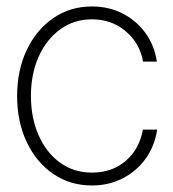

<svg xmlns="http://www.w3.org/2000/svg" viewBox="-20 -565 539 597"><path d="M266.1 11.7Q197.8 11.7 145.3 -24.4Q92.8 -60.5 63 -123.5Q33.2 -186.5 33.2 -266.6Q33.2 -346.2 63 -409.2Q92.8 -472.2 145.3 -508.5Q197.8 -544.9 266.1 -544.9Q317.9 -544.9 360.8 -523.2Q403.8 -501.5 431.9 -462.9Q460 -424.3 467.8 -373.5H424.8Q415 -430.2 371.3 -467.5Q327.6 -504.9 266.1 -504.9Q210.4 -504.9 167.7 -474.1Q125 -443.4 100.6 -389.6Q76.2 -335.9 76.2 -266.6Q76.2 -198.7 99.9 -144.8Q123.5 -90.8 166.3 -59.6Q209 -28.3 266.1 -28.3Q328.6 -28.3 371.1 -64.9Q413.6 -101.6 424.3 -162.1H468.8Q460.9 -110.8 432.9 -71.8Q404.8 -32.7 361.6 -10.5Q318.4 11.7 266.1 11.7Z"/></svg>

Font: Inter Display Extra Light
Style: Regular
Weight: 200
Designer: Rasmus Andersson
Foundry: rsms
Version: Version 4.000;git-4fc901f